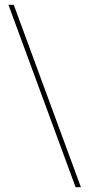

<svg xmlns="http://www.w3.org/2000/svg" viewBox="-20 -756 367 795"><path d="M315 19Q245 -171 176 -358.5Q107 -546 37 -736H15Q85 -546 154 -358.5Q223 -171 293 19Z"/></svg>

Font: Josefin Slab Thin ExtraLight
Style: Regular
Weight: 250
Version: Version 2.000